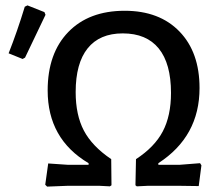

<svg xmlns="http://www.w3.org/2000/svg" viewBox="-20 -690 831 713"><path d="M72 -665 82 -670 145 -645 149 -635 73 -476 64 -471 12 -492Q44 -573 72 -665ZM155 3 148 -4 159 -83 232 -78H309V-84Q157 -174 157 -354Q157 -492 233.5 -571Q310 -650 443 -650Q572 -650 646.5 -573Q721 -496 721 -363Q721 -183 568 -84V-78H647L723 -84L728 -76L718 1L646 0H529L488 2L483 -2L485 -99Q554 -144 584.5 -202Q615 -260 615 -345Q615 -454 569.5 -510Q524 -566 436 -566Q350 -566 305.5 -510.5Q261 -455 261 -348Q261 -263 291.5 -205Q322 -147 393 -99L394 -2L388 2L349 0H231Z"/></svg>

Font: Alegreya Sans SC Medium
Style: Regular
Weight: 500
Designer: Juan Pablo del Peral
Foundry: Huerta Tipografica
Version: Version 2.001;PS 002.001;hotconv 1.0.88;makeotf.lib2.5.64775